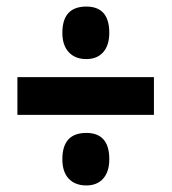

<svg xmlns="http://www.w3.org/2000/svg" viewBox="-20 -645 523 585"><path d="M243 -465Q209 -465 189.5 -486Q170 -507 170 -545Q170 -625 243 -625Q313 -625 313 -545Q313 -507 294.5 -486Q276 -465 243 -465ZM33 -295V-410H449V-295ZM243 -80Q209 -80 189.5 -100.5Q170 -121 170 -160Q170 -240 243 -240Q313 -240 313 -160Q313 -122 294.5 -101Q276 -80 243 -80Z"/></svg>

Font: Noto Sans Thai Looped UI Condensed ExtraBold
Style: Regular
Weight: 800
Width: 3
Designer: Cadson Demak Team
Foundry: Cadson Demak Co., Ltd.
Version: Version 1.000